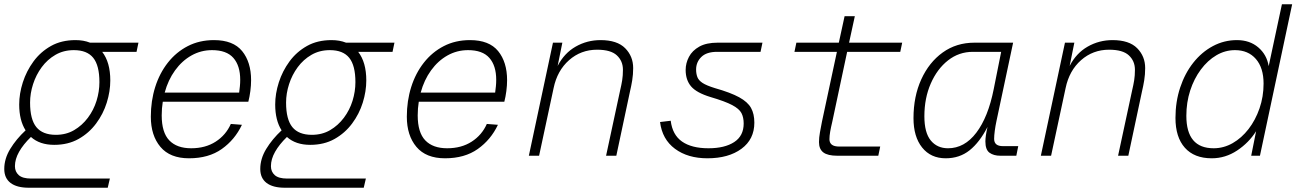

<svg xmlns="http://www.w3.org/2000/svg" viewBox="-40 -730 6077 900"><path d="M95 150Q39 150 9.5 127.5Q-20 105 -20 62Q-20 14 8 -32Q36 -78 80 -119Q50 -166 50 -240Q50 -291 67 -344Q84 -397 117 -442Q150 -487 199 -514.5Q248 -542 314 -542Q352 -542 382 -530H609L600 -487H439Q477 -438 477 -353Q477 -302 460.5 -249Q444 -196 410.5 -151Q377 -106 328 -78.5Q279 -51 214 -51Q146 -51 105 -88Q69 -53 49.5 -18.5Q30 16 30 49Q30 75 48 91Q66 107 106 107H475L465 150ZM222 -98Q270 -98 307.5 -120Q345 -142 372 -178Q399 -214 412.5 -257.5Q426 -301 426 -345Q426 -423 397 -459Q368 -495 306 -495Q258 -495 220 -473Q182 -451 155.5 -415Q129 -379 115 -335.5Q101 -292 101 -249Q101 -170 130.5 -134Q160 -98 222 -98Z M846 12Q757 12 712 -41.5Q667 -95 667 -183Q667 -257 687.5 -322Q708 -387 747 -436.5Q786 -486 840.5 -514Q895 -542 963 -542Q1053 -542 1095 -490.5Q1137 -439 1137 -354Q1137 -330 1133.5 -303Q1130 -276 1124 -253H723Q718 -222 718 -189Q718 -109 753.5 -72Q789 -35 856 -35Q923 -35 971 -66Q1019 -97 1042 -149L1094 -145Q1061 -75 999.5 -31.5Q938 12 846 12ZM954 -495Q902 -495 857.5 -470Q813 -445 780.5 -400Q748 -355 732 -296H1081Q1083 -311 1084.5 -325.5Q1086 -340 1086 -356Q1086 -422 1054 -458.5Q1022 -495 954 -495Z M1295 150Q1239 150 1209.5 127.5Q1180 105 1180 62Q1180 14 1208 -32Q1236 -78 1280 -119Q1250 -166 1250 -240Q1250 -291 1267 -344Q1284 -397 1317 -442Q1350 -487 1399 -514.5Q1448 -542 1514 -542Q1552 -542 1582 -530H1809L1800 -487H1639Q1677 -438 1677 -353Q1677 -302 1660.5 -249Q1644 -196 1610.5 -151Q1577 -106 1528 -78.5Q1479 -51 1414 -51Q1346 -51 1305 -88Q1269 -53 1249.5 -18.5Q1230 16 1230 49Q1230 75 1248 91Q1266 107 1306 107H1675L1665 150ZM1422 -98Q1470 -98 1507.5 -120Q1545 -142 1572 -178Q1599 -214 1612.5 -257.5Q1626 -301 1626 -345Q1626 -423 1597 -459Q1568 -495 1506 -495Q1458 -495 1420 -473Q1382 -451 1355.5 -415Q1329 -379 1315 -335.5Q1301 -292 1301 -249Q1301 -170 1330.5 -134Q1360 -98 1422 -98Z M2046 12Q1957 12 1912 -41.5Q1867 -95 1867 -183Q1867 -257 1887.5 -322Q1908 -387 1947 -436.5Q1986 -486 2040.5 -514Q2095 -542 2163 -542Q2253 -542 2295 -490.5Q2337 -439 2337 -354Q2337 -330 2333.5 -303Q2330 -276 2324 -253H1923Q1918 -222 1918 -189Q1918 -109 1953.5 -72Q1989 -35 2056 -35Q2123 -35 2171 -66Q2219 -97 2242 -149L2294 -145Q2261 -75 2199.5 -31.5Q2138 12 2046 12ZM2154 -495Q2102 -495 2057.5 -470Q2013 -445 1980.5 -400Q1948 -355 1932 -296H2281Q2283 -311 2284.5 -325.5Q2286 -340 2286 -356Q2286 -422 2254 -458.5Q2222 -495 2154 -495Z M2439 0 2552 -530H2596L2574 -421Q2605 -481 2658.5 -511.5Q2712 -542 2775 -542Q2853 -542 2890.5 -504Q2928 -466 2928 -411Q2928 -381 2923.5 -353.5Q2919 -326 2913 -301L2849 0H2801L2867 -307Q2873 -332 2876.5 -354Q2880 -376 2880 -403Q2880 -444 2851.5 -470.5Q2823 -497 2759 -497Q2683 -497 2627.5 -448Q2572 -399 2555 -317L2487 0Z M3276 12Q3184 12 3124 -32.5Q3064 -77 3054 -158L3104 -164Q3112 -98 3157 -66.5Q3202 -35 3281 -35Q3357 -35 3401.5 -64Q3446 -93 3446 -151Q3446 -180 3435.5 -200Q3425 -220 3392 -237.5Q3359 -255 3291 -275Q3225 -295 3199.5 -325Q3174 -355 3174 -402Q3174 -434 3189.5 -463.5Q3205 -493 3238 -511.5Q3271 -530 3324 -530H3534L3525 -487H3321Q3272 -487 3247.5 -463Q3223 -439 3223 -404Q3223 -384 3229 -368.5Q3235 -353 3253.5 -341Q3272 -329 3311 -317Q3385 -296 3425 -274Q3465 -252 3480.5 -224Q3496 -196 3496 -155Q3496 -77 3435.5 -32.5Q3375 12 3276 12Z M3885 0Q3840 0 3819.5 -15.5Q3799 -31 3799 -64Q3799 -85 3803.5 -109.5Q3808 -134 3813 -160L3883 -487H3684L3693 -530H3892L3919 -654H3967L3940 -530H4189L4180 -487H3931L3861 -158Q3855 -133 3851.5 -113Q3848 -93 3848 -77Q3848 -61 3859 -52Q3870 -43 3895 -43H4086L4077 0Z M4393 12Q4323 12 4282.5 -38.5Q4242 -89 4242 -176Q4242 -278 4278.5 -358Q4315 -438 4379 -484Q4443 -530 4528 -530H4709L4631 -163Q4626 -140 4623 -117Q4620 -94 4620 -79Q4620 -45 4661 -45H4733L4724 0H4649Q4618 0 4598.5 -14Q4579 -28 4579 -67Q4579 -79 4581.5 -96.5Q4584 -114 4589 -135Q4552 -63 4505 -25.5Q4458 12 4393 12ZM4404 -35Q4481 -35 4536.5 -108Q4592 -181 4618 -312L4653 -487H4520Q4455 -487 4404 -447Q4353 -407 4323 -338.5Q4293 -270 4293 -185Q4293 -108 4323 -71.5Q4353 -35 4404 -35Z M4839 0 4952 -530H4996L4974 -421Q5005 -481 5058.5 -511.5Q5112 -542 5175 -542Q5253 -542 5290.5 -504Q5328 -466 5328 -411Q5328 -381 5323.5 -353.5Q5319 -326 5313 -301L5249 0H5201L5267 -307Q5273 -332 5276.5 -354Q5280 -376 5280 -403Q5280 -444 5251.5 -470.5Q5223 -497 5159 -497Q5083 -497 5027.5 -448Q4972 -399 4955 -317L4887 0Z M5640 12Q5558 12 5514 -37.5Q5470 -87 5470 -177Q5470 -253 5492 -319.5Q5514 -386 5553.5 -436Q5593 -486 5645.5 -514Q5698 -542 5758 -542Q5818 -542 5858 -508Q5898 -474 5907 -420L5969 -710H6017L5866 0H5825L5848 -115Q5814 -61 5759 -24.5Q5704 12 5640 12ZM5649 -35Q5696 -35 5738 -59Q5780 -83 5812.5 -125Q5845 -167 5864 -222Q5883 -277 5883 -338Q5883 -412 5847 -453.5Q5811 -495 5749 -495Q5703 -495 5662 -471Q5621 -447 5589 -404Q5557 -361 5539 -305.5Q5521 -250 5521 -187Q5521 -35 5649 -35Z"/></svg>

Font: Geist Mono ExtraLight
Style: Italic
Weight: 200
Italic angle: -12°
Monospace: yes
Designer: Basement.studio, Andrés Briganti, Mateo Zaragoza
Foundry: Basement.studio, Vercel, Andrés Briganti, Guido Ferreyra, Mateo Zaragoza
Version: Version 1.500; ttfautohint (v1.8.4.7-5d5b)